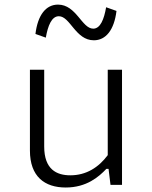

<svg xmlns="http://www.w3.org/2000/svg" viewBox="-20 -803 660 834"><path d="M110 -500V-149C110 -36 174 11.5 265.5 11.5C356 11.5 409.5 -35 442 -69.5H451.5L460 0H510V-500H448V-129C408 -75.5 354.5 -41.5 285.5 -41.5C226 -41.5 172 -67 172 -166.5V-500ZM232 -783C179.5 -783 144 -738 134 -655.5L179 -639.5C188 -691.5 204.5 -732.5 235.5 -732.5C285 -732.5 308 -628 387.5 -628C440 -628 476 -673 486 -755.5L441 -771.5C432 -719.5 416 -678.5 385 -678.5C335.5 -678.5 311.5 -783 232 -783Z"/></svg>

Font: Monaspace Neon ExtraLight
Style: Regular
Weight: 200
Designer: Riley Cran & the Lettermatic Team
Foundry: Lettermatic
Version: Version 1.200 (Monaspace Neon)